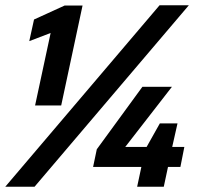

<svg xmlns="http://www.w3.org/2000/svg" viewBox="-38 -708 759 728"><path d="M95 -308 154 -583 73 -552 91 -634 207 -687H275L194 -308ZM-18 0 567 -688H678L93 0ZM482 0 498 -75H315L329 -142L502 -379H614L437 -151H518L568 -240H635L615 -151H661L646 -75H599L583 0Z"/></svg>

Font: Saira
Style: Bold Italic
Weight: 700
Italic angle: -12°
Designer: Hector Gatti with collaboration of the Omnibus-Type team
Foundry: Omnibus-Type
Version: Version 1.100; ttfautohint (v1.8.3)